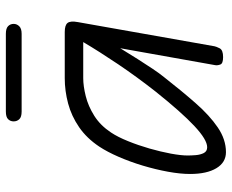

<svg xmlns="http://www.w3.org/2000/svg" viewBox="-86 -676 772 639"><g transform="rotate(-90 299.5 -357.0)"><path d="M112 9.5Q78 9.5 58.8 -22.2Q39.5 -54 39.5 -110Q39.5 -142.5 47 -183.5Q54.5 -224.5 67.2 -267Q80 -309.5 96.5 -347.5Q113 -385.5 130.5 -412Q158.5 -454 195.2 -479.2Q232 -504.5 274 -515.8Q316 -527 358.5 -527H512Q535 -527 542.2 -517.5Q549.5 -508 545 -483.5L464.5 -28.5Q463.5 -23 457.8 -11.5Q452 0 428.5 0Q407.5 0 404 -8.8Q400.5 -17.5 401.5 -25.5L458 -342.5Q439 -311.5 421.8 -284.2Q404.5 -257 389.5 -234.5Q374.5 -212 361 -195.5Q316 -138 275.2 -91.5Q234.5 -45 194.5 -17.8Q154.5 9.5 112 9.5ZM101 -118Q101 -106 102.2 -90.8Q103.5 -75.5 109.2 -64.2Q115 -53 128.5 -53Q153.5 -53 199 -95.5Q244.5 -138 314 -225Q363 -287.5 404.8 -349.5Q446.5 -411.5 478.5 -465.5H358.5Q332 -465.5 298.8 -457.2Q265.5 -449 233.2 -428.8Q201 -408.5 177.5 -373Q162.5 -350.5 148.8 -316.5Q135 -282.5 124.2 -245Q113.5 -207.5 107.2 -173.8Q101 -140 101 -118ZM247.5 -670.5Q229 -670.5 221.8 -678.2Q214.5 -686 214.5 -697Q214.5 -708 221.8 -715.5Q229 -723 247.5 -723H506Q524 -723 531.5 -715.5Q539 -708 539 -697Q539 -686.5 531.2 -678.5Q523.5 -670.5 506 -670.5Z"/></g></svg>

Font: Edu QLD Hand
Style: Regular
Weight: 400
Designer: Tina and Corey Anderson, Eben Sorkin
Foundry: Sorkin Type Co.
Version: Version 2.000